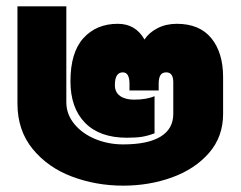

<svg xmlns="http://www.w3.org/2000/svg" viewBox="-20 -570 758 605"><path d="M35 -244V-550H189V-248Q189 -210 214 -179.5Q239 -149 280 -132Q321 -115 368 -115Q446 -115 486 -139.5Q526 -164 526 -211V-311Q526 -342 504 -342Q491 -342 485.5 -333Q480 -324 480 -306V-285H388V-306Q388 -342 367 -342Q342 -342 342 -302Q342 -279 358.5 -267.5Q375 -256 402 -256Q442 -256 467 -267V-150Q446 -142 427.5 -139Q409 -136 380 -136Q294 -136 248 -183Q202 -230 202 -314Q202 -405 243 -450Q284 -495 351 -495Q407 -495 435 -446H436Q449 -467 476 -481Q503 -495 537 -495Q609 -495 646 -449.5Q683 -404 683 -327V-211Q683 -139 638.5 -88Q594 -37 522 -11Q450 15 368 15Q283 15 207 -13.5Q131 -42 83 -100.5Q35 -159 35 -244Z"/></svg>

Font: Prompt Black
Style: Regular
Weight: 900
Designer: Katatrad Team
Foundry: CadsonDemak
Version: Version 1.001